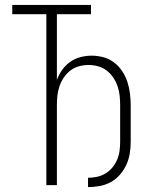

<svg xmlns="http://www.w3.org/2000/svg" viewBox="-20 -755 640 783"><path d="M339 8V-30Q358 -30 376 -34Q394 -38 410 -47.5Q426 -57 438 -71.5Q450 -86 457.5 -103.5Q465 -121 467.5 -139.5Q470 -158 470 -176V-325Q470 -345 468 -364.5Q466 -384 459.5 -403Q453 -422 442 -438.5Q431 -455 415.5 -467Q400 -479 380.5 -484.5Q361 -490 341 -490Q321 -490 301.5 -484.5Q282 -479 266.5 -467Q251 -455 240 -438.5Q229 -422 222.5 -403Q216 -384 214 -364.5Q212 -345 212 -325V0H169V-697H30V-735H351V-697H212V-429Q220 -451 233.5 -470Q247 -489 266 -502.5Q285 -516 308 -522Q331 -528 354 -528Q378 -528 402 -521.5Q426 -515 445.5 -500Q465 -485 478.5 -464.5Q492 -444 499.5 -421Q507 -398 510 -373.5Q513 -349 513 -325V-176Q513 -152 509 -128Q505 -104 495 -82.5Q485 -61 469 -42.5Q453 -24 432 -12.5Q411 -1 387 3.5Q363 8 339 8Z"/></svg>

Font: Zed Sans Extralight Extended
Style: Regular
Weight: 200
Width: 7
Designer: Belleve Invis
Foundry: Belleve Invis
Version: Version 1.0.0; ttfautohint (v1.8.4)